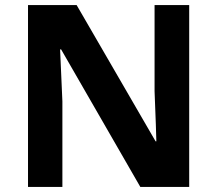

<svg xmlns="http://www.w3.org/2000/svg" viewBox="-20 -734 853 754"><path d="M723 0H531L220 -540H216Q218 -489 220.5 -438Q223 -387 225 -336V0H90V-714H281L591 -179H594Q593 -212 592 -245Q591 -278 589.5 -310.5Q588 -343 587 -376V-714H723Z"/></svg>

Font: Noto Sans Adlam Unjoined
Style: Regular
Weight: 400
Designer: Mark Jamra, Neil Patel
Foundry: JamraPatel LLC
Version: Version 3.001